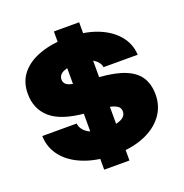

<svg xmlns="http://www.w3.org/2000/svg" viewBox="-157 -971 1141 1193"><g transform="rotate(-20 413.5 -375.0)"><path d="M423 17Q309 17 223 -16Q137 -49 89 -108.5Q41 -168 39 -246H266Q272 -203 314 -178.5Q356 -154 427 -154Q492 -154 527 -170.5Q562 -187 562 -219Q562 -236 552 -247.5Q542 -259 518.5 -267Q495 -275 455 -278L340 -287Q184 -300 114 -361Q44 -422 44 -523Q44 -602 88 -656Q132 -710 212.5 -738.5Q293 -767 401 -767Q507 -767 588 -736Q669 -705 717 -649Q765 -593 769 -518H543Q538 -551 503.5 -573.5Q469 -596 397 -596Q338 -596 304.5 -581Q271 -566 271 -534Q271 -520 279.5 -508.5Q288 -497 309.5 -490Q331 -483 370 -479L498 -469Q604 -461 668 -434Q732 -407 760.5 -360.5Q789 -314 789 -248Q789 -169 743.5 -109Q698 -49 616 -16Q534 17 423 17ZM496 -832V82H329V-832Z"/></g></svg>

Font: Unbounded ExtraBold
Style: Regular
Weight: 800
Designer: Luke Prowse, Jean-Baptiste Morizot, Fátima Lázaro, Florian Runge
Foundry: NaN
Version: Version 1.701;gftools[0.9.28.dev5+ged2979d]